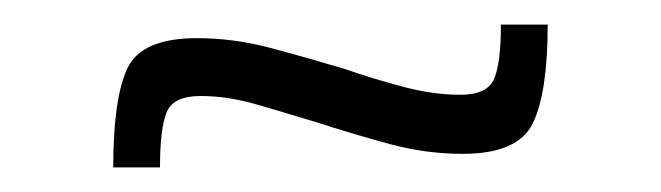

<svg xmlns="http://www.w3.org/2000/svg" viewBox="-20 -380 537 156"><path d="M72 -244Q72 -300 83.5 -324.5Q95 -349 140 -349Q170 -349 200 -341Q230 -333 260 -324Q283 -316 307.5 -309.5Q332 -303 354 -303Q376 -303 381.5 -316Q387 -329 387 -360H425Q425 -305 413 -280Q401 -255 356 -255Q326 -255 296.5 -263Q267 -271 236 -281Q213 -288 189 -295Q165 -302 143 -302Q121 -302 115.5 -289Q110 -276 110 -244Z"/></svg>

Font: Saira Light
Style: Regular
Weight: 300
Designer: Hector Gatti with collaboration of the Omnibus-Type team
Foundry: Omnibus-Type
Version: Version 1.100; ttfautohint (v1.8.3)